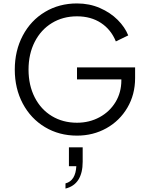

<svg xmlns="http://www.w3.org/2000/svg" viewBox="-20 -777 861 1117"><path d="M66 -372Q66 -482 112.5 -570Q159 -658 241.5 -707.5Q324 -757 428 -757Q500 -757 561 -730.5Q622 -704 664.5 -661.5Q707 -619 726 -571L654 -536Q626 -605 567.5 -643.5Q509 -682 428 -682Q346 -682 282 -643Q218 -604 182 -533.5Q146 -463 146 -372Q146 -281 182 -210.5Q218 -140 282 -101.5Q346 -63 428 -63Q500 -63 559 -95Q618 -127 652 -183Q686 -239 686 -310V-351L722 -315H428V-385H766V-323Q766 -227 721 -150.5Q676 -74 599 -31Q522 12 428 12Q324 12 241.5 -37.5Q159 -87 112.5 -174.5Q66 -262 66 -372ZM424 190H381V80H461V164Q461 229 436 268.5Q411 308 361 320V290Q391 282 406.5 256.5Q422 231 424 190Z"/></svg>

Font: Trafiko Sans Variable
Style: Regular
Weight: 400
Designer: Gumpita Rahayu / Trafiko
Foundry: Tokotype / Trafiko
Version: Version 0.001;FEAKit 1.0